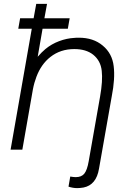

<svg xmlns="http://www.w3.org/2000/svg" viewBox="-20 -770 648 988"><path d="M555 -274 489.5 98Q475.5 182 409.5 195Q391.5 198 377 198Q355.5 198 332.5 190.5L341.5 138.5Q358.5 141.5 370 141.5Q399 141.5 413.5 124Q428.5 106 436.5 59.5L495 -273Q509.5 -355 503.5 -405.5Q498 -457.5 459.5 -488.5Q423 -517.5 362.5 -517.5Q291 -517.5 239.5 -477Q192 -440 167.5 -375Q162 -360.5 157.2 -344Q152.5 -327.5 149 -308.5L95 0H34.5L143.5 -622H74L83.5 -676H153L166.5 -750H222L208.5 -676H338.5L329 -622H199L174 -478Q195 -502 213.5 -517.5Q245 -543.5 284.2 -558.2Q323.5 -573 362.5 -575Q366.5 -575.5 372.5 -575.8Q378.5 -576 385.5 -576Q460.5 -576 508.5 -535.5Q557.5 -495 565 -429.5Q573 -365.5 555 -274Z"/></svg>

Font: Russisch Sans Light
Style: Italic
Weight: 300
Italic angle: -10°
Designer: Michael Sharanda (font) & Cristiano Sobral (main changes)
Foundry: Michael Sharanda
Version: Version 2.00;September 8, 2020;FontCreator 13.0.0.2681 64-bi